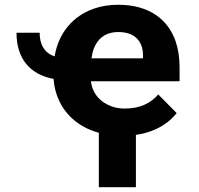

<svg xmlns="http://www.w3.org/2000/svg" viewBox="-20 -558 832 803"><path d="M718.9 -85 641.9 -163C611.9 -127.5 566.7 -104 502.2 -104C482.4 -104 464.4 -106.8 448.3 -112.5C400.9 -129.1 367.1 -164.7 360.3 -218H731V-278C731 -317.3 725.5 -353 714.5 -385C683.2 -476 604.9 -538 474.7 -538C438 -538 404.7 -532.8 374.6 -522.5C284.8 -491.7 224.2 -419.9 208.5 -322C167.2 -336.2 145.8 -370.2 145.8 -421H49C49 -312.8 105.1 -246.5 204.1 -228C206.3 -194.7 214.4 -163.5 228.3 -134.5C269 -49.7 359.2 10 492.3 10C599 10 674.5 -29.1 718.9 -85ZM578.1 -326V-314H362.5C370.4 -373.6 401.8 -424 474.7 -424C542.4 -424 578.1 -387.2 578.1 -326ZM548.4 225V-49H393.3V225Z"/></svg>

Font: Asimov
Style: Wid
Weight: 500
Designer: Google
Version: Version 2.000980; 2014